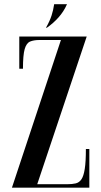

<svg xmlns="http://www.w3.org/2000/svg" viewBox="-20 -868 468 888"><path d="M196.8 -739.8Q225.8 -759.8 250.2 -787Q274.8 -814.2 289.8 -848.5H230.5Q226.5 -821.2 218.6 -796.6Q210.8 -772 192.8 -739.8ZM261.8 -683 35.2 0H393.2V-179H377.2Q377.2 -120 372 -86.8Q366.8 -53.5 356.5 -38.5Q346.2 -23.5 330.1 -19.8Q314 -16 291.2 -16H152.2L381 -699H69.2V-550H86.2Q86.2 -613.2 94.1 -640.9Q102 -668.5 119.1 -675.8Q136.2 -683 162.8 -683Z"/></svg>

Font: Emberly Black
Style: Regular
Weight: 900
Designer: Rajesh Rajput
Foundry: Rajesh Rajput
Version: Version 1.000